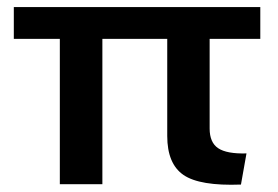

<svg xmlns="http://www.w3.org/2000/svg" viewBox="-20 -520 785 542"><path d="M714.8 -410.2H571.8V-157.2Q571.8 -117.7 595.9 -101.6Q620.1 -85.4 675.8 -86.9L660.2 1Q543.9 5.4 498 -26.1Q452.1 -57.6 452.1 -136.2V-410.2H269V0H148.9V-410.2H19V-500H714.8Z"/></svg>

Font: Human Sans Medium
Style: Regular
Weight: 500
Designer: Tim Radville
Foundry: Continuum
Version: Version 1.000;FEAKit 1.0